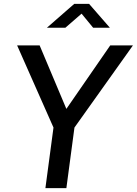

<svg xmlns="http://www.w3.org/2000/svg" viewBox="-20 -978 711 998"><path d="M553 -742 325 -412 186 -742H69L258 -315L216 0H325L367 -315L671 -742ZM551 -834 443 -958H366L224 -834H320L404 -907L464 -834Z"/></svg>

Font: Cheyenne Sans Medium
Style: Italic
Weight: 500
Italic angle: -8.13011°
Designer: The Public Sans project authors (U.S. Web Design System), Libre Franklin designed by Pablo Impallari and Rodrigo Fuenzal
Foundry: The Cheyenne Sans Project Authors
Version: Version 2.007